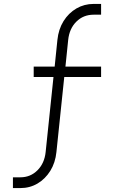

<svg xmlns="http://www.w3.org/2000/svg" viewBox="-20 -780 594 980"><path d="M46 180V125H84Q135.5 125 171.2 89.2Q207 53.5 213 -4L253 -387H152V-440H259L273 -576Q278.5 -630.5 304.2 -672Q330 -713.5 370 -736.8Q410 -760 458 -760H496V-705H458Q405.5 -705 369.8 -669.5Q334 -634 328 -576L314 -440H496V-387H308L268 -4Q262.5 50.5 236.8 92Q211 133.5 171.5 156.8Q132 180 84 180Z"/></svg>

Font: Mohave Light Light
Style: Regular
Weight: 300
Version: Version 2.003